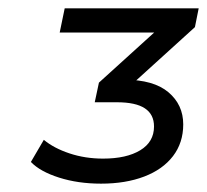

<svg xmlns="http://www.w3.org/2000/svg" viewBox="-20 -762 496 460"><path d="M222 -322Q167 -322 121.5 -336.5Q76 -351 54 -374L85 -427Q109 -407 146.5 -394.5Q184 -382 227 -382Q283 -382 316 -402Q349 -422 349 -459Q349 -488 327 -502.5Q305 -517 260 -517H207L217 -564L378 -710L390 -684H123L135 -742H456L447 -697L285 -550L252 -571H278Q348 -571 383.5 -541Q419 -511 419 -464Q419 -420 394.5 -388Q370 -356 325.5 -339Q281 -322 222 -322Z"/></svg>

Font: Montserrat Thin Medium
Style: Italic
Weight: 500
Italic angle: -11.3°
Version: Version 9.000